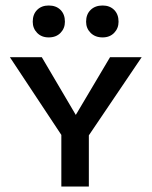

<svg xmlns="http://www.w3.org/2000/svg" viewBox="-20 -678 551 698"><path d="M206 -183 16 -470H132L271 -234H240L380 -470H495L301 -183ZM203 0V-211H303V0ZM157 -542Q131 -542 115 -558.5Q99 -575 99 -599Q99 -626 115 -642Q131 -658 157 -658Q184 -658 200 -642Q216 -626 216 -599Q216 -575 200 -558.5Q184 -542 157 -542ZM353 -542Q326 -542 309.5 -558.5Q293 -575 293 -599Q293 -626 309.5 -642Q326 -658 353 -658Q379 -658 395 -642Q411 -626 411 -599Q411 -575 395 -558.5Q379 -542 353 -542Z"/></svg>

Font: Ysabeau SC SemiBold
Style: Regular
Weight: 600
Designer: Christian Thalmann (Catharsis Fonts)
Version: Version 2.001;gftools[0.9.30]; featfreeze: smcp